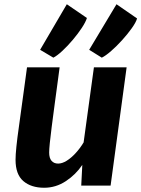

<svg xmlns="http://www.w3.org/2000/svg" viewBox="-20 -874 665 904"><path d="M188 10Q126.5 10 89.8 -21.5Q53.2 -53 53.2 -121.8Q53.2 -145.3 57.3 -184.7Q61.3 -224 69.1 -278.2Q75.1 -322.4 81.6 -369.5Q88 -416.7 94.6 -464.2Q101.1 -511.7 107.2 -557H260.7Q257.8 -535.3 254.2 -508Q250.5 -480.7 246.5 -450.6Q242.4 -420.5 238.3 -389.8Q234.2 -359.2 230.4 -330.1Q226.6 -301.1 223.4 -276.5Q217.5 -230.6 214.5 -200.5Q211.5 -170.3 211.5 -155.9Q211.5 -129.5 222.8 -116.7Q234.2 -103.8 253.7 -103.8Q272.7 -103.8 294 -117.1Q315.3 -130.4 336 -152.9Q356.8 -175.5 373.7 -203.5L422.2 -557H576.2L500.7 0H362.5L367.5 -97.7Q336.8 -51.8 289.7 -20.9Q242.6 10 188 10ZM459.3 -602.5 399.9 -639.5 528.5 -854 625.4 -787.1Q620.1 -768.7 600.5 -741.2Q581 -713.7 555 -685Q529 -656.3 503.2 -633.8Q477.4 -611.3 459.3 -602.5ZM231.3 -602.5 168.9 -639.5 294.6 -854 389.2 -789.3Q383.5 -770.5 365.3 -742.8Q347 -715.1 322.8 -686.4Q298.5 -657.6 274 -634.8Q249.5 -612 231.3 -602.5Z"/></svg>

Font: Merriweather Sans Variable Regular
Style: Italic
Weight: 300
Italic angle: -8°
Designer: Eben Sorkin
Foundry: Eben Sorkin
Version: Version 2.001